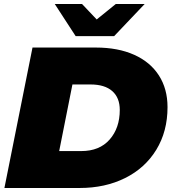

<svg xmlns="http://www.w3.org/2000/svg" viewBox="-20 -937 866 957"><path d="M142 -700H458Q568 -700 648.5 -664Q729 -628 772 -561Q815 -494 815 -403Q815 -282 759 -190.5Q703 -99 603.5 -49.5Q504 0 377 0H2ZM385 -184Q476 -184 526.5 -241.5Q577 -299 577 -389Q577 -450 539.5 -483Q502 -516 431 -516H341L275 -184ZM701 -917 549 -757H357L253 -917H389L462 -840L557 -917Z"/></svg>

Font: Montserrat Alternates Black
Style: Italic
Weight: 900
Italic angle: -11.3°
Designer: Julieta Ulanovsky
Foundry: Julieta Ulanovsky
Version: Version 7.200